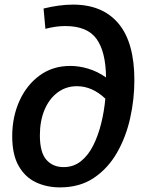

<svg xmlns="http://www.w3.org/2000/svg" viewBox="-20 -802 633 833"><path d="M240 11Q183 11 136 -11Q89 -33 61 -82Q33 -131 33 -211Q33 -295 64.5 -364.5Q96 -434 152.5 -475Q209 -516 285 -516Q323 -516 363 -504Q403 -492 440 -466Q439 -577 399 -633Q359 -689 263 -689Q223 -689 177 -677L169 -765Q238 -782 297 -782Q425 -782 494 -700Q563 -618 563 -454Q563 -371 544.5 -288.5Q526 -206 487 -138.5Q448 -71 387 -30Q326 11 240 11ZM153 -215Q153 -141 181 -109Q209 -77 256 -77Q299 -77 331 -102.5Q363 -128 384.5 -171Q406 -214 419 -266.5Q432 -319 437 -374Q380 -428 314 -428Q266 -428 229.5 -400.5Q193 -373 173 -325Q153 -277 153 -215Z"/></svg>

Font: Bitter SemiBold
Style: Italic
Weight: 600
Italic angle: -9°
Designer: Sol Matas, and Bitter project Authors
Foundry: Sol Matas
Version: Version 2.001